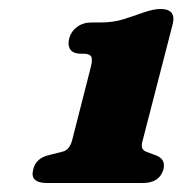

<svg xmlns="http://www.w3.org/2000/svg" viewBox="-20 -740 406 427"><path d="M161.5 -620.5Q142.5 -620.5 136.2 -630.2Q130 -640 134 -655Q138 -670 151.2 -680Q164.5 -690 183.5 -690H201.5Q232 -690 254 -697Q276 -704 298.5 -712Q321.5 -720 337 -720Q372.5 -720 364 -686L297 -426.5Q294 -416 296.2 -410.8Q298.5 -405.5 304 -403L324 -395.5Q349.5 -387.5 343.5 -363.5Q335 -333 297.5 -333H84.5Q45.5 -333 54 -363.5Q60 -389 90.5 -395.5L120 -403Q134 -406.5 140 -426.5L181.5 -589Q186.5 -608 182.8 -614.2Q179 -620.5 166.5 -620.5Z"/></svg>

Font: Fraunces 72pt S100 Black
Style: Italic
Weight: 900
Italic angle: -16°
Version: Version 1.000; ttfautohint (v1.8.3)